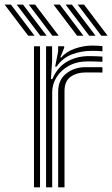

<svg xmlns="http://www.w3.org/2000/svg" viewBox="-95 -797 478 817"><path d="M101.1 0V-600H126.6L126.8 -536.4L121.7 -460.5H127.8Q149.2 -511.1 190.4 -534.7Q231.7 -558.3 284 -558.3Q297.5 -558.3 316.2 -557.6Q334.8 -556.9 340.9 -556.2V-534Q332.8 -534.7 313.1 -535.2Q293.4 -535.8 278.7 -535.8Q232.2 -535.8 198.1 -517Q164 -498.3 145.6 -468.3Q127.1 -438.4 127.1 -404.4V0ZM49.6 0V-600H75.3V0ZM152.5 0V-406.7Q152.5 -457.4 186.9 -484.2Q221.2 -511.1 267.4 -511.1Q284.4 -511.1 305.1 -511Q325.9 -511 340.9 -510.9V-488.4Q326.1 -488.7 304.6 -488.7Q283.1 -488.6 267.3 -488.6Q231.6 -488.6 205.5 -470.3Q179.5 -452 179.5 -409.3V0ZM139.7 -513.3 152.3 -578.1V-600H177.9L178.3 -594.3L161.7 -552.8H166.4Q186.2 -577.1 223.6 -590.1Q261.1 -603 296.1 -603Q304.5 -603 318.2 -602.5Q332 -601.9 340.9 -600.8V-578.6Q333.6 -579.6 320.7 -580.2Q307.9 -580.7 297.5 -580.7Q249.4 -580.7 209.8 -565Q170.2 -549.4 145.5 -513.3ZM127.9 -645 27.5 -777.4H54.4L154.8 -645ZM25 -645 -75.4 -777.4H-48.5L51.9 -645ZM76.4 -645 -24 -777.4H3L103.4 -645ZM336 -645 235.6 -777.4H262.6L362.9 -645ZM233.1 -645 132.7 -777.4H159.7L260.1 -645ZM284.6 -645 184.2 -777.4H211.1L311.5 -645Z"/></svg>

Font: Big Shoulders Inline Text SC Thin
Style: Regular
Weight: 100
Designer: Patric King
Foundry: XO Type Co
Version: Version 2.002